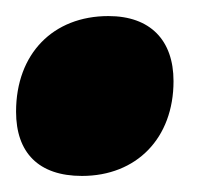

<svg xmlns="http://www.w3.org/2000/svg" viewBox="-21 -210 272 239"><path d="M81 9C149 9 195 -38 195 -109C195 -160 166 -190 114 -190C45 -190 -1 -143 -1 -71C-1 -20 27 9 81 9Z"/></svg>

Font: Alegreya SC Black
Style: Italic
Weight: 900
Italic angle: -7°
Designer: Juan Pablo del Peral
Foundry: Huerta Tipografica
Version: Version 2.007;PS 002.007;hotconv 1.0.88;makeotf.lib2.5.64775